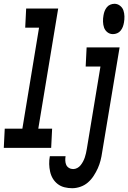

<svg xmlns="http://www.w3.org/2000/svg" viewBox="-54 -780 677 1013"><path d="M-34 0 -29 -101H64L152 -634H79L84 -735H253L148 -101H221L216 0ZM542 -600Q525 -600 512.5 -610Q500 -620 495 -634.5Q490 -649 489.5 -666Q489 -683 492 -699Q494 -711 498 -721.5Q502 -732 509.5 -741.5Q517 -751 528 -755.5Q539 -760 550 -760Q566 -760 579 -750Q592 -740 597 -725.5Q602 -711 602.5 -694Q603 -677 600 -661Q598 -649 594 -638.5Q590 -628 582.5 -618.5Q575 -609 564 -604.5Q553 -600 542 -600ZM327 213Q306 213 286 208Q266 203 250.5 191Q235 179 225 162.5Q215 146 210.5 126Q206 106 205.5 85.5Q205 65 209 44Q209 44 209 44Q209 44 209 44H292Q292 44 292 44Q292 44 292 44Q290 55 290.5 67.5Q291 80 295.5 90Q300 100 310 106Q320 112 332 112Q343 112 353.5 106.5Q364 101 371.5 91.5Q379 82 384.5 71.5Q390 61 393.5 50.5Q397 40 399.5 29Q402 18 404 6L476 -429H398L403 -530H577L485 23Q482 45 476.5 66.5Q471 88 462 108Q453 128 440 148Q427 168 409.5 183Q392 198 370 205.5Q348 213 327 213Z"/></svg>

Font: Iosevka Slab Extended Oblique
Style: Bold
Weight: 700
Width: 7
Italic angle: -9°
Monospace: yes
Designer: Belleve Invis
Foundry: Belleve Invis
Version: Version 11.1.1; ttfautohint (v1.8.3)